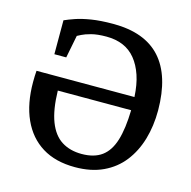

<svg xmlns="http://www.w3.org/2000/svg" viewBox="-101 -760 869 875"><g transform="rotate(15 334.0 -323.0)"><path d="M327 15Q235 15 172 -24Q109 -63 76 -136Q43 -209 43 -311Q43 -326 43.5 -339Q44 -352 45 -364H507Q504 -422 489.5 -465Q475 -508 450.5 -538Q426 -568 391.5 -582.5Q357 -597 313 -597Q270 -597 242 -589.5Q214 -582 199.5 -574.5Q185 -567 181 -565L160 -458H104V-618Q124 -627 153 -637Q182 -647 225 -654Q268 -661 328 -661Q477 -661 551.5 -578.5Q626 -496 627 -333Q627 -259 608.5 -196Q590 -133 553 -85.5Q516 -38 459.5 -11.5Q403 15 327 15ZM341 -51Q400 -51 436 -77.5Q472 -104 489 -159.5Q506 -215 508 -302H162Q164 -212 185.5 -156.5Q207 -101 246.5 -76Q286 -51 341 -51Z"/></g></svg>

Font: Faustina Light Medium
Style: Regular
Weight: 500
Version: Version 1.200